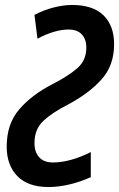

<svg xmlns="http://www.w3.org/2000/svg" viewBox="-20 -744 480 774"><path d="M176 10Q93 10 50 -34Q7 -78 7 -153Q7 -244 57 -302.5Q107 -361 190 -404Q253 -436 290.5 -468Q328 -500 328 -552Q328 -586 309.5 -605.5Q291 -625 257 -625Q201 -625 131 -588L119 -684Q157 -704 197 -714Q237 -724 270 -724Q355 -724 397.5 -682Q440 -640 440 -566Q440 -480 389 -423.5Q338 -367 253 -322Q192 -291 155.5 -257.5Q119 -224 119 -167Q119 -131 138 -110Q157 -89 194 -89Q228 -89 267.5 -100Q307 -111 346 -131V-30Q305 -11 260 -0.5Q215 10 176 10Z"/></svg>

Font: Noto Sans ExtraCondensed SemiBold
Style: Italic
Weight: 600
Width: 2
Italic angle: -12°
Designer: Monotype Design Team
Foundry: Monotype Imaging Inc.
Version: Version 2.013; ttfautohint (v1.8.4.7-5d5b)